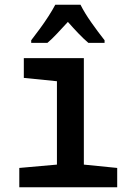

<svg xmlns="http://www.w3.org/2000/svg" viewBox="-20 -786 570 806"><path d="M61 0V-81L219 -95V-445L80 -459V-542H332V-95L472 -81V0ZM111 -617Q128 -639 147.5 -665.5Q167 -692 184 -718.5Q201 -745 212 -766H318Q335 -732 363.5 -691.5Q392 -651 419 -617V-606H351Q331 -623 309.5 -645.5Q288 -668 265 -694Q241 -668 219 -644.5Q197 -621 179 -606H111Z"/></svg>

Font: Noto Sans Mono Condensed SemiBold
Style: Regular
Weight: 600
Width: 3
Designer: Monotype Design Team
Foundry: Monotype Imaging Inc.
Version: Version 2.014